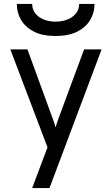

<svg xmlns="http://www.w3.org/2000/svg" viewBox="-20 -762 569 976"><path d="M143.5 194 221.5 -13 32.5 -511H119.5L246.5 -163Q252 -149.5 255.5 -138.5Q259 -127.5 262.5 -114Q266.5 -127.5 270 -138.5Q273.5 -149.5 278.5 -163L407.5 -511H496.5L231.5 194ZM262.5 -579Q196.5 -579 152.8 -601.2Q109 -623.5 87.2 -660.5Q65.5 -697.5 65.5 -742H143.5Q143.5 -714.5 159.2 -694.2Q175 -674 202 -663Q229 -652 262.5 -652Q296 -652 323.2 -663Q350.5 -674 366.5 -694.2Q382.5 -714.5 382.5 -742H460.5Q460.5 -697.5 438.5 -660.5Q416.5 -623.5 372.5 -601.2Q328.5 -579 262.5 -579Z"/></svg>

Font: Overpass
Style: Regular
Weight: 400
Designer: Delve Withrington, Dave Bailey, Thomas Jockin
Foundry: Delve Fonts LLC
Version: Version 4.000